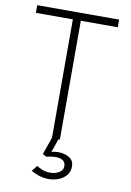

<svg xmlns="http://www.w3.org/2000/svg" viewBox="-95 -719 674 987"><g transform="rotate(10 242.0 -225.0)"><path d="M210.5 -620H17.5V-660H445V-620H252V0H210.5ZM231.5 210Q202 210 176 200.8Q150 191.5 137.5 183L161.5 153.5Q171 161 190 168.8Q209 176.5 230.5 176.5Q259 176.5 278.8 164.2Q298.5 152 298.5 131.5Q298.5 111.5 284.8 102Q271 92.5 248.5 92.5Q233 92.5 219.2 94.8Q205.5 97 198.5 99.5L179 88.5L217 -21L247 -6.5L220 70.5Q241.5 63.5 269 66Q296.5 68.5 317 82.8Q337.5 97 337.5 126Q337.5 154 321.2 172.8Q305 191.5 280.5 200.8Q256 210 231.5 210Z"/></g></svg>

Font: League Spartan Thin ExtraLight
Style: Regular
Weight: 250
Version: Version 2.002